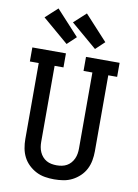

<svg xmlns="http://www.w3.org/2000/svg" viewBox="-105 -1056 810 1131"><g transform="rotate(10 300.0 -490.0)"><path d="M300 8Q272 8 244.5 3.5Q217 -1 192.5 -13.5Q168 -26 147.5 -45.5Q127 -65 114.5 -89.5Q102 -114 97 -141.5Q92 -169 92 -196V-651H39V-735H240V-651H187V-196Q187 -181 189.5 -165.5Q192 -150 198.5 -135.5Q205 -121 215.5 -109Q226 -97 239.5 -89.5Q253 -82 268.5 -79Q284 -76 300 -76Q316 -76 331.5 -79Q347 -82 360.5 -89.5Q374 -97 384.5 -109Q395 -121 401.5 -135.5Q408 -150 410.5 -165.5Q413 -181 413 -196V-651H360V-735H561V-651H508V-196Q508 -169 503 -141.5Q498 -114 485.5 -89.5Q473 -65 452.5 -45.5Q432 -26 407.5 -13.5Q383 -1 355.5 3.5Q328 8 300 8ZM404 -790 249 -922 321 -988 457 -840ZM234 -790 79 -922 151 -988 287 -840Z"/></g></svg>

Font: Iosevka Curly Slab MdEx
Style: Regular
Weight: 500
Width: 7
Monospace: yes
Designer: Belleve Invis
Foundry: Belleve Invis
Version: Version 11.1.0; ttfautohint (v1.8.3)